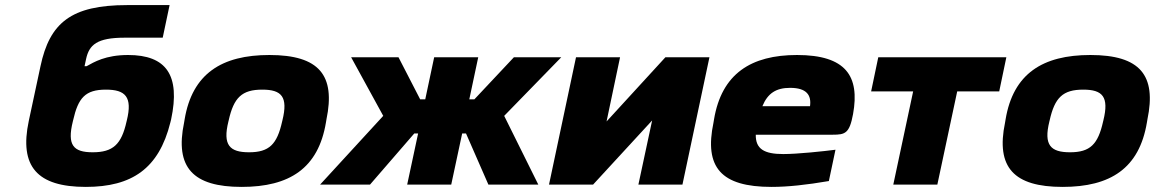

<svg xmlns="http://www.w3.org/2000/svg" viewBox="-20 -725 4536 754"><path d="M649 -244 652 -256C689 -430 633 -509 483 -509C394 -509 349 -481 320 -465H312L318 -493C330 -549 361 -577 469 -577H619L646 -705H479C259 -705 175 -635 139 -465L93 -250C55 -71 126 9 317 9C498 9 604 -63 649 -244ZM266 -248 267 -252C287 -341 315 -373 396 -373C472 -373 501 -345 478 -252L477 -248C457 -158 424 -127 344 -127C268 -127 243 -155 266 -248Z M705 -256 703 -244C666 -67 738 9 929 9C1117 9 1230 -64 1260 -244L1262 -256C1298 -429 1234 -509 1038 -509C851 -509 735 -436 705 -256ZM877 -248 878 -252C898 -342 930 -373 1010 -373C1086 -373 1112 -345 1089 -252L1088 -248C1068 -158 1037 -127 958 -127C882 -127 854 -155 877 -248Z M1685 -500 1650 -335H1630L1545 -500H1359L1485 -270L1237 0H1433L1607 -201H1622L1579 0H1752L1795 -201H1810L1898 0H2094L1960 -270L2184 -500H1998L1843 -335H1823L1858 -500Z M2136 0H2309L2541 -252L2487 0H2660L2766 -500H2593L2362 -248L2415 -500H2242Z M3330 -277C3357 -426 3302 -509 3110 -509C2930 -509 2814 -436 2784 -256L2782 -244C2745 -68 2811 9 3010 9C3074 9 3147 1 3235 -14L3261 -137C3215 -131 3112 -120 3056 -120C2981 -120 2947 -140 2948 -196H3250C3299 -196 3316 -201 3330 -277ZM2974 -308C2995 -359 3028 -380 3083 -380C3148 -380 3167 -351 3161 -308Z M3488 0H3661L3739 -366H3904L3932 -500H3429L3401 -366H3566Z M3929 -256 3927 -244C3890 -67 3962 9 4153 9C4341 9 4454 -64 4484 -244L4486 -256C4522 -429 4458 -509 4262 -509C4075 -509 3959 -436 3929 -256ZM4101 -248 4102 -252C4122 -342 4154 -373 4234 -373C4310 -373 4336 -345 4313 -252L4312 -248C4292 -158 4261 -127 4182 -127C4106 -127 4078 -155 4101 -248Z"/></svg>

Font: LT Wave Black
Style: Italic
Weight: 900
Designer: Daniel Lyons
Version: Version 2.5 (Glyphs App)